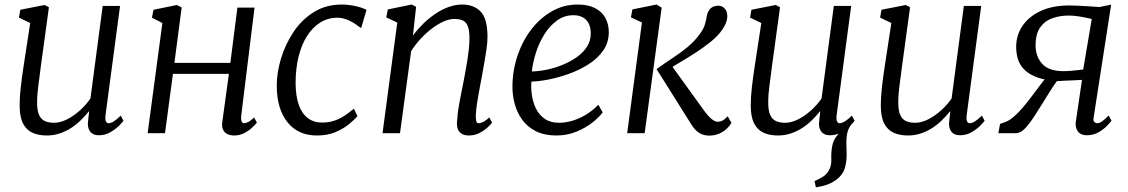

<svg xmlns="http://www.w3.org/2000/svg" viewBox="-20 -587 4972 846"><path d="M186 10Q150 10 123.2 -2Q96.5 -14 81.5 -42.8Q66.5 -71.5 66.5 -122.5Q66.5 -140 67.8 -160.8Q69 -181.5 71.8 -204.8Q74.5 -228 77.5 -251.2Q80.5 -274.5 84 -295.5L113 -485.5L63.5 -509.5L69.5 -544L176.5 -565L195.5 -555L159.5 -291.5Q157 -270.5 154.2 -250.2Q151.5 -230 149 -211Q146.5 -192 145 -173Q143.5 -154 143.5 -135.5Q143.5 -98.5 152.8 -79.2Q162 -60 178.8 -53Q195.5 -46 218 -46Q246.5 -46 276.8 -61.8Q307 -77.5 333.8 -102Q360.5 -126.5 378.5 -153L432.5 -561H509L445 -80Q442.5 -61.5 446.5 -52.8Q450.5 -44 458 -44Q468 -44 481 -52Q494 -60 512 -77.5L524 -55Q520 -48.5 504.5 -33Q489 -17.5 466 -4.2Q443 9 415.5 9Q388.5 9 376 -9Q363.5 -27 368.5 -57Q368.5 -58.5 369 -62.8Q369.5 -67 370.2 -72.8Q371 -78.5 371.5 -84.5Q372 -90.5 372.5 -95.5L371.5 -96.5Q356 -77 336.5 -57.8Q317 -38.5 293.5 -23.2Q270 -8 243 1Q216 10 186 10Z M1043 -78.5Q1041 -60.5 1044.8 -52.2Q1048.5 -44 1054 -44Q1063 -44 1074.2 -49.8Q1085.5 -55.5 1099.5 -69.5L1112 -47Q1108 -41.5 1094 -27.5Q1080 -13.5 1058.8 -1.8Q1037.5 10 1012.5 10Q995.5 10 982.5 4Q969.5 -2 963 -15.2Q956.5 -28.5 959.5 -49.5L988.5 -261.5H742L707 0H630.5L695.5 -485.5L649.5 -509L656.5 -544L759.5 -565L780.5 -554L748.5 -310H995L1026 -553.5H1101.5Z M1376 10Q1293 10 1246.2 -49Q1199.5 -108 1199.5 -210Q1199.5 -267 1218.2 -329.2Q1237 -391.5 1273 -445.8Q1309 -500 1362.5 -533.5Q1416 -567 1486 -567Q1512.5 -567 1543.2 -560.8Q1574 -554.5 1595 -543.5L1571.5 -463.5L1560 -470.5Q1547.5 -481 1531.8 -489.8Q1516 -498.5 1499.8 -503.8Q1483.5 -509 1468 -509Q1425.5 -509 1391.5 -488Q1357.5 -467 1333 -428.5Q1308.5 -390 1295.5 -337.2Q1282.5 -284.5 1282.5 -220.5Q1283 -162.5 1296.8 -124.2Q1310.5 -86 1336.5 -66.5Q1362.5 -47 1398.5 -47Q1428.5 -47 1452 -54.8Q1475.5 -62.5 1496.5 -76.2Q1517.5 -90 1539.5 -108L1555 -75Q1543 -61 1518.8 -40.8Q1494.5 -20.5 1459 -5.2Q1423.5 10 1376 10Z M1799.5 -430.5Q1820 -458 1845.2 -482.8Q1870.5 -507.5 1898.8 -526.5Q1927 -545.5 1956.8 -556.2Q1986.5 -567 2016.5 -567Q2068 -567 2098 -535.8Q2128 -504.5 2128 -424Q2128 -400 2123.5 -369Q2119 -338 2113.2 -306Q2107.5 -274 2102.5 -246.5Q2098 -221.5 2092.2 -191.8Q2086.5 -162 2082 -132.2Q2077.5 -102.5 2076.5 -78Q2076 -61.5 2078.8 -52.8Q2081.5 -44 2088 -44Q2098 -44 2109.8 -50Q2121.5 -56 2136 -69.5L2148 -47Q2145 -41.5 2130.5 -27.5Q2116 -13.5 2094.2 -1.8Q2072.5 10 2046 10Q2029.5 10 2017.2 4Q2005 -2 1998.8 -14.8Q1992.5 -27.5 1993.5 -48.5Q1994.5 -65.5 1997 -87Q1999.5 -108.5 2003.8 -132Q2008 -155.5 2012.8 -178.8Q2017.5 -202 2021.5 -222.5Q2025.5 -244.5 2030.2 -269Q2035 -293.5 2039 -319.2Q2043 -345 2045.8 -370.2Q2048.5 -395.5 2048.5 -418Q2048.5 -451 2042 -469.5Q2035.5 -488 2021.2 -495.8Q2007 -503.5 1982 -503.5Q1960 -503.5 1934.5 -492.2Q1909 -481 1883 -461.2Q1857 -441.5 1833.2 -415.8Q1809.5 -390 1791.5 -361.5L1742.5 0H1665.5L1730.5 -487.5L1682 -510.5L1689 -545.5L1794 -567L1813.5 -557Z M2635.5 -92Q2621.5 -72 2591.8 -48.2Q2562 -24.5 2520.8 -7.2Q2479.5 10 2431.5 10Q2378.5 10 2341 -9Q2303.5 -28 2280.5 -60Q2257.5 -92 2247.2 -131.8Q2237 -171.5 2238 -212.5Q2239.5 -282.5 2261.8 -346.2Q2284 -410 2322.8 -459.5Q2361.5 -509 2413 -538Q2464.5 -567 2525 -567Q2571.5 -567 2602 -551.2Q2632.5 -535.5 2647.5 -507.8Q2662.5 -480 2662.5 -445.5Q2662.5 -399 2637.5 -363.8Q2612.5 -328.5 2572 -303Q2531.5 -277.5 2485 -261Q2438.5 -244.5 2395 -236.2Q2351.5 -228 2321.5 -227.5Q2319 -198.5 2323.8 -166.8Q2328.5 -135 2342.2 -107.5Q2356 -80 2380.8 -63Q2405.5 -46 2443 -46Q2470.5 -46 2500.2 -54.5Q2530 -63 2559.8 -80.5Q2589.5 -98 2616.5 -125.5ZM2506.5 -520Q2466 -520 2433.8 -496.2Q2401.5 -472.5 2378.2 -435Q2355 -397.5 2341.2 -354.2Q2327.5 -311 2323.5 -272Q2356 -273 2391.8 -280.5Q2427.5 -288 2461.2 -302.2Q2495 -316.5 2522.8 -336.2Q2550.5 -356 2566.8 -381.8Q2583 -407.5 2583 -438.5Q2583 -479 2562.5 -499.5Q2542 -520 2506.5 -520Z M2743.5 0 2808.5 -488 2760 -510.5 2766.5 -545.5 2872.5 -567 2895.5 -553.5 2820.5 0ZM3104.5 10.5Q3088 10.5 3073.2 4.8Q3058.5 -1 3046 -13.2Q3033.5 -25.5 3022.5 -44.5L2873 -282.5Q2909 -308.5 2944 -331.5Q2979 -354.5 3010 -380Q3041 -405.5 3064.5 -438.5Q3080 -459.5 3086 -479.5Q3092 -499.5 3094 -515Q3097 -531 3104 -541.5Q3111 -552 3121.5 -557Q3132 -562 3144 -562Q3161 -562 3172.2 -550.5Q3183.5 -539 3184.5 -520.5Q3185.5 -506.5 3180.2 -490.5Q3175 -474.5 3163 -457Q3144.5 -429.5 3112 -403.2Q3079.5 -377 3043.8 -354Q3008 -331 2977.2 -313Q2946.5 -295 2931.5 -284.5L2929.5 -311.5L3085 -96Q3099.5 -76 3114.8 -63.2Q3130 -50.5 3142.5 -50.5Q3152.5 -50.5 3162 -54.8Q3171.5 -59 3186.5 -74.5L3203 -45.5Q3195.5 -32.5 3181.8 -19.5Q3168 -6.5 3148.5 2Q3129 10.5 3104.5 10.5Z M3575 238.5 3569 211Q3591.5 201 3606.8 191.2Q3622 181.5 3631.5 165Q3644.5 143 3643 112.5Q3641.5 82 3648 51.5Q3652.5 30.5 3666.5 13Q3680.5 -4.5 3688.5 -15.5L3739 -48.5Q3719 -26 3713.8 -2.8Q3708.5 20.5 3709.5 52.5Q3710 63.5 3710.2 74.5Q3710.5 85.5 3710.5 95.5Q3710.5 129.5 3701.5 157.2Q3692.5 185 3663 206.5Q3647 218 3627.8 225.5Q3608.5 233 3575 238.5ZM3407.5 10Q3371.5 10 3344.8 -2Q3318 -14 3303 -42.8Q3288 -71.5 3288 -122.5Q3288 -140 3289.2 -160.8Q3290.5 -181.5 3293.2 -204.8Q3296 -228 3299 -251.2Q3302 -274.5 3305.5 -295.5L3334.5 -485.5L3285 -509.5L3291 -544L3398 -565L3417 -555L3381 -291.5Q3378.5 -270.5 3375.8 -250.2Q3373 -230 3370.5 -211Q3368 -192 3366.5 -173Q3365 -154 3365 -135.5Q3365 -98.5 3374.2 -79.2Q3383.5 -60 3400.2 -53Q3417 -46 3439.5 -46Q3468 -46 3498.2 -61.8Q3528.5 -77.5 3555.2 -102Q3582 -126.5 3600 -153L3654 -561H3730.5L3666.5 -80Q3664 -61.5 3668 -52.8Q3672 -44 3679.5 -44Q3689.5 -44 3702.5 -52Q3715.5 -60 3733.5 -77.5L3745.5 -55Q3741.5 -48.5 3726 -33Q3710.5 -17.5 3687.5 -4.2Q3664.5 9 3637 9Q3610 9 3597.5 -9Q3585 -27 3590 -57Q3590 -58.5 3590.5 -62.8Q3591 -67 3591.8 -72.8Q3592.5 -78.5 3593 -84.5Q3593.5 -90.5 3594 -95.5L3593 -96.5Q3577.5 -77 3558 -57.8Q3538.5 -38.5 3515 -23.2Q3491.5 -8 3464.5 1Q3437.5 10 3407.5 10Z M3980.5 10Q3944.5 10 3917.8 -2Q3891 -14 3876 -42.8Q3861 -71.5 3861 -122.5Q3861 -140 3862.2 -160.8Q3863.5 -181.5 3866.2 -204.8Q3869 -228 3872 -251.2Q3875 -274.5 3878.5 -295.5L3907.5 -485.5L3858 -509.5L3864 -544L3971 -565L3990 -555L3954 -291.5Q3951.5 -270.5 3948.8 -250.2Q3946 -230 3943.5 -211Q3941 -192 3939.5 -173Q3938 -154 3938 -135.5Q3938 -98.5 3947.2 -79.2Q3956.5 -60 3973.2 -53Q3990 -46 4012.5 -46Q4041 -46 4071.2 -61.8Q4101.5 -77.5 4128.2 -102Q4155 -126.5 4173 -153L4227 -561H4303.5L4239.5 -80Q4237 -61.5 4241 -52.8Q4245 -44 4252.5 -44Q4262.5 -44 4275.5 -52Q4288.5 -60 4306.5 -77.5L4318.5 -55Q4314.5 -48.5 4299 -33Q4283.5 -17.5 4260.5 -4.2Q4237.5 9 4210 9Q4183 9 4170.5 -9Q4158 -27 4163 -57Q4163 -58.5 4163.5 -62.8Q4164 -67 4164.8 -72.8Q4165.5 -78.5 4166 -84.5Q4166.5 -90.5 4167 -95.5L4166 -96.5Q4150.5 -77 4131 -57.8Q4111.5 -38.5 4088 -23.2Q4064.5 -8 4037.5 1Q4010.5 10 3980.5 10Z M4865 -78 4877.5 -55.5Q4873.5 -49 4858.5 -33.2Q4843.5 -17.5 4820.5 -4.2Q4797.5 9 4769 9Q4744 9 4731.5 -5.2Q4719 -19.5 4719.5 -45L4747.5 -235Q4733 -234 4712.8 -233.2Q4692.5 -232.5 4672.2 -231.5Q4652 -230.5 4637 -229.5Q4624.5 -213 4610 -190.2Q4595.5 -167.5 4579.5 -141.2Q4563.5 -115 4546 -88Q4523.5 -51.5 4501 -25.8Q4478.5 0 4454.5 0H4379L4386.5 -41L4410 -49.5Q4427.5 -56 4446.2 -72Q4465 -88 4484 -110Q4503 -132 4521.5 -156.5Q4540 -181 4557.8 -204.8Q4575.5 -228.5 4591.5 -247.5L4614 -231.5Q4569 -237.5 4539 -250.5Q4509 -263.5 4491 -282.8Q4473 -302 4465.2 -326.5Q4457.5 -351 4457.5 -380.5Q4457.5 -432 4485.5 -473.2Q4513.5 -514.5 4566 -538.8Q4618.5 -563 4692 -563Q4707 -563 4731.2 -561.8Q4755.5 -560.5 4780.8 -559Q4806 -557.5 4824.5 -556L4876 -566.5L4798.5 -67Q4796.5 -55 4802 -49.5Q4807.5 -44 4813.5 -44Q4824 -44 4835.8 -52Q4847.5 -60 4865 -78ZM4753 -281 4790.5 -503.5Q4783 -505 4766 -508.8Q4749 -512.5 4728.2 -515.5Q4707.5 -518.5 4689 -518.5Q4651.5 -518.5 4618 -507Q4584.5 -495.5 4563.8 -467Q4543 -438.5 4543 -386.5Q4543 -338.5 4572 -306Q4601 -273.5 4666 -273.5Q4680.5 -273.5 4698.8 -275Q4717 -276.5 4732.2 -278.2Q4747.5 -280 4753 -281Z"/></svg>

Font: Merriweather 20pt Light
Style: Italic
Weight: 300
Italic angle: -7.8°
Version: Version 2.101